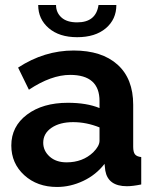

<svg xmlns="http://www.w3.org/2000/svg" viewBox="-20 -734 614 764"><path d="M287 -586Q216 -586 174 -622Q132 -658 132 -714H203Q203 -684 224.5 -664.5Q246 -645 287 -645Q362 -645 372 -714H443Q443 -657 401 -621.5Q359 -586 287 -586ZM25 -155Q25 -231 87.5 -278Q150 -325 250 -325Q325 -325 376 -304V-332Q376 -436 259 -436Q184 -436 95 -377L52 -465Q156 -533 273 -533Q385 -533 447.5 -477Q510 -421 510 -317V-150Q510 -129 517 -120Q524 -111 542 -109V0Q508 7 485 7Q410 7 399 -55L396 -82Q362 -38 311 -14Q260 10 207 10Q128 10 76.5 -37Q25 -84 25 -155ZM351 -128Q376 -153 376 -174V-227Q324 -248 271 -248Q218 -248 185 -225.5Q152 -203 152 -166Q152 -134 177.5 -111Q203 -88 245 -88Q309 -88 351 -128Z"/></svg>

Font: Raleway-v4020
Style: Bold
Weight: 700
Designer: Matt McInerney, Pablo Impallari, Rodrigo Fuenzalida
Foundry: Matt McInerney, Pablo Impallari, Rodrigo Fuenzalida
Version: Version 4.020;PS 004.020;hotconv 1.0.88;makeotf.lib2.5.64775